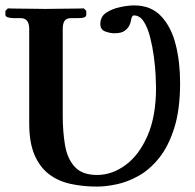

<svg xmlns="http://www.w3.org/2000/svg" viewBox="-26 -678 722 710"><path d="M82 -571Q82 -611 50 -611H24Q12 -611 3 -614Q-6 -617 -6 -623V-638L3 -647Q3 -647 19 -646.5Q35 -646 58.5 -646Q82 -646 105 -645.5Q128 -645 142 -645Q155 -645 178.5 -645.5Q202 -646 226 -646Q250 -646 267 -646.5Q284 -647 284 -647L293 -638V-623Q293 -611 264 -611H238Q219 -611 212.5 -600.5Q206 -590 206 -571V-250Q206 -191 214.5 -141Q223 -91 250.5 -61Q278 -31 333 -31Q388 -31 438 -67.5Q488 -104 519.5 -176Q551 -248 551 -353Q551 -368 549.5 -399.5Q548 -431 543 -468.5Q538 -506 529 -541Q520 -576 505.5 -598.5Q491 -621 469 -621Q461 -621 458 -601Q458 -597 453 -585.5Q448 -574 435.5 -564.5Q423 -555 397 -555Q382 -555 363.5 -561.5Q345 -568 345 -589Q345 -617 367.5 -631.5Q390 -646 419.5 -652Q449 -658 470 -658Q532 -658 569.5 -618.5Q607 -579 623.5 -514Q640 -449 640 -372Q640 -273 618.5 -205Q597 -137 562.5 -94Q528 -51 487 -28Q446 -5 405.5 3.5Q365 12 333 12Q281 12 235 2Q189 -8 155 -34Q121 -60 101.5 -105.5Q82 -151 82 -222Z"/></svg>

Font: Libertinus Serif SemiBold
Style: Regular
Weight: 600
Designer: Philipp H. Poll, Khaled Hosny
Foundry: Caleb Maclennan
Version: Version 7.051;RELEASE